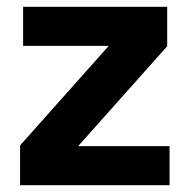

<svg xmlns="http://www.w3.org/2000/svg" viewBox="-20 -545 558 565"><path d="M39 0V-117L300 -410H48V-525H472V-409L210 -115H479V0Z"/></svg>

Font: Aneliza ExtraBold
Style: Regular
Weight: 800
Designer: Mike Abbink, Paul van der Laan, Pieter van Rosmalen
Foundry: Bold Monday
Version: Version 3.001;September 8, 2019;FontCreator 11.5.0.2425 64-b